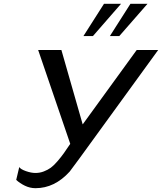

<svg xmlns="http://www.w3.org/2000/svg" viewBox="-20 -987 858 1017"><path d="M817.9 -722.2 400.9 -147.9 349.1 -78.1Q269.5 9.8 168 9.8Q138.7 9.8 111.6 -3.4Q84.5 -16.6 65.9 -34.2L82 -102.1Q89.4 -90.3 117.2 -80.6Q145 -70.8 168 -70.8Q190.9 -70.8 211.9 -78.9Q232.9 -86.9 248.8 -98.4Q264.6 -109.9 284.2 -132.6Q303.7 -155.3 316.9 -173.8Q330.1 -192.4 352.1 -225.1L182.1 -722.2H305.2L418 -328.1L704.1 -722.2ZM621.1 -966.8 472.2 -795.9H421.9L530.8 -966.8ZM761.2 -966.8 611.8 -795.9H562L670.9 -966.8Z"/></svg>

Font: Perun
Style: Italic
Weight: 400
Italic angle: -12°
Foundry: Stefan Peev, Context Ltd
Version: Version 001.000